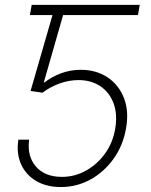

<svg xmlns="http://www.w3.org/2000/svg" viewBox="-20 -747 611 777"><path d="M226.2 9.9Q168 9.9 126.2 -14.7Q84.5 -39.4 65.2 -82.7Q45.8 -126.1 54.3 -181.8H98Q88.8 -115.8 125 -73.5Q161.2 -31.2 230.5 -31.2Q283.4 -31.2 329.2 -57.2Q375 -83.1 406.2 -127.3Q437.5 -171.5 446.4 -227.3Q456 -286.2 439.1 -330.3Q422.2 -374.3 385.3 -398.6Q348.4 -422.9 297.9 -422.9Q258.2 -422.9 219.5 -408.6Q180.8 -394.2 152.3 -371.8L103.7 -378.9L192.5 -686.1H100.9L108.3 -727.3H545.5L538.4 -686.1H235.4L157.3 -413.7H160.5Q190 -436.8 227.6 -450.6Q265.3 -464.5 307.2 -464.5Q368.6 -464.5 414.2 -434.7Q459.9 -404.8 481.2 -351.4Q502.5 -297.9 490.1 -227.6Q478.3 -159.4 440.5 -105.8Q402.7 -52.2 347.1 -21.1Q291.5 9.9 226.2 9.9Z"/></svg>

Font: Inter Extra Light  BETA
Style: Italic
Weight: 200
Italic angle: 9.39999°
Designer: Rasmus Andersson
Foundry: rsms
Version: Version 3.011;git-f93a4a705